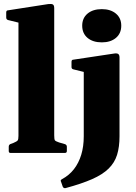

<svg xmlns="http://www.w3.org/2000/svg" viewBox="-20 -787 698 988"><path d="M75 0V-565H259V0ZM34 0Q25 0 25 -10V-32Q25 -42 34 -46L48 -51Q67 -59 71 -64.5Q75 -70 75 -88V-180H259V-91Q259 -70 262.5 -65Q266 -60 284 -54L315 -45Q324 -41 324 -32V-10Q324 0 314 0ZM75 -564V-716L94 -666L21 -684Q12 -687 12 -697V-723Q12 -734 22 -734L228 -766Q245 -768 252 -764Q259 -760 259 -745V-564ZM411 -86V-310H595V-86ZM294 148Q289 140 299 135Q336 115 360.5 83.5Q385 52 398 9.5Q411 -33 411 -86H595Q595 -31 582.5 9.5Q570 50 539 80.5Q508 111 453.5 135Q399 159 317 181Q308 183 303 174ZM411 -310V-462L431 -412L358 -430Q348 -432 348 -442V-469Q348 -480 358 -480L564 -511Q581 -514 588 -509.5Q595 -505 595 -491V-310ZM504 -569Q458 -569 430.5 -592Q403 -615 403 -655Q403 -694 430.5 -717Q458 -740 504 -740Q549 -740 576.5 -717Q604 -694 604 -655Q604 -615 576.5 -592Q549 -569 504 -569Z"/></svg>

Font: Hahmlet ExtraBold
Style: Regular
Weight: 800
Designer: Minjoo Ham & Mark Frömberg
Foundry: hypertype
Version: Version 1.002